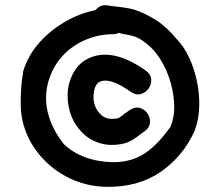

<svg xmlns="http://www.w3.org/2000/svg" viewBox="-20 -727 843 741"><path d="M391 -6Q514 -4 600.5 -64Q687 -124 731 -222Q748 -267 749 -317Q750 -367 739.5 -415.5Q729 -464 709.5 -505.5Q690 -547 664 -574Q622 -624 583 -649Q540 -676 501 -689Q488 -693 467 -696.5Q446 -700 426 -702Q406 -704 396 -706Q367 -711 349 -688Q288 -676 232 -643.5Q176 -611 134 -565Q91 -518 70 -454Q59 -391 60 -322Q61 -258 87 -201.5Q113 -145 159 -101Q205 -57 264.5 -32Q324 -7 391 -6ZM458 -173Q483 -179 509 -199L525 -211L536 -219Q556 -232 558.5 -251.5Q561 -271 550.5 -287.5Q540 -304 521.5 -310Q503 -316 482 -303Q474 -298 463 -290L449 -279Q440 -272 436 -271Q389 -260 363 -291Q336 -323 342 -368Q346 -405 369 -413Q408 -427 484 -373Q504 -359 523 -364Q542 -369 553.5 -385.5Q565 -402 563.5 -421.5Q562 -441 542 -455Q424 -538 337 -508Q294 -493 270.5 -457.5Q247 -422 242 -379Q238 -339 249 -298.5Q260 -258 287 -227Q316 -191 360.5 -176Q405 -161 458 -173ZM416 -101Q297 -104 226 -171Q163 -252 158 -336Q155 -403 187.5 -463.5Q220 -524 283 -560Q346 -595 416 -595Q428 -595 438 -600Q457 -595 471 -593Q505 -588 529 -571Q562 -548 583 -521Q612 -484 630.5 -433Q649 -382 652 -329.5Q655 -277 637 -236Q594 -176 550 -143Q495 -101 416 -101Z"/></svg>

Font: Balsamiq Sans
Style: Regular
Weight: 400
Designer: Michael Angeles
Foundry: Balsamiq SRL
Version: Version 1.020; ttfautohint (v1.8.4.7-5d5b);gftools[0.9.26]